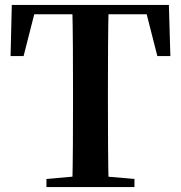

<svg xmlns="http://www.w3.org/2000/svg" viewBox="-20 -761 735 781"><path d="M169 0V-33L327 -47H366L527 -33V0ZM274 0Q276 -85 276.5 -171.5Q277 -258 277 -346V-394Q277 -481 276.5 -567.5Q276 -654 274 -741H422Q420 -656 419.5 -568.5Q419 -481 419 -394V-347Q419 -260 419.5 -173.5Q420 -87 422 0ZM23 -533 28 -741H667L673 -533H620L567 -741L634 -703H61L129 -741L76 -533Z"/></svg>

Font: Noto Serif TC
Style: Bold
Weight: 700
Designer: Ryoko NISHIZUKA 西塚涼子 (kana & ideographs); Frank Grießhammer (Latin, Greek & Cyrillic); Wenlong ZHANG 张文龙 (bopomofo); San
Foundry: Adobe
Version: Version 2.002-H1;hotconv 1.1.0;makeotfexe 2.6.0